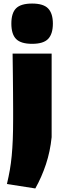

<svg xmlns="http://www.w3.org/2000/svg" viewBox="-20 -842 362 1082"><path d="M161 -595Q98 -595 71 -622Q44 -649 44 -709Q44 -769 71 -795.5Q98 -822 161 -822Q225 -822 251.5 -794Q278 -766 278 -709Q278 -651 251.5 -623Q225 -595 161 -595ZM19 195Q29 153 35.5 115.5Q42 78 46 36Q50 -6 52 -56Q54 -106 54 -171Q54 -190 54 -229Q54 -268 53.5 -318.5Q53 -369 52.5 -426Q52 -483 51 -540H271V-69Q263 11 239 83.5Q215 156 179 220Z"/></svg>

Font: Encode Sans Normal
Style: Black
Weight: 900
Designer: Pablo Impallari, Andres Torresi
Foundry: Pablo Impallari, Andres Torresi
Version: Version 1.000; ttfautohint (v1.00) -l 8 -r 50 -G 200 -x 14 -